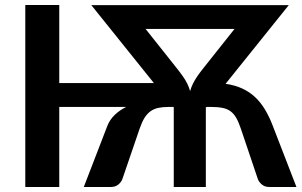

<svg xmlns="http://www.w3.org/2000/svg" viewBox="-20 -743 1202 763"><path d="M659 -501.5Q673.5 -483 685.5 -468Q697.5 -453 707.2 -439Q717 -425 724 -411Q731 -397 735.5 -381Q740 -397 747 -411Q754 -425 763.5 -439Q773 -453 785 -468Q797 -483 811.5 -501.5L912 -628H558.5ZM1158 0H1049.5Q1032.5 0 1021 -9.5Q1009.5 -19 1005 -30.5L937 -232Q928.5 -257.5 919 -274.2Q909.5 -291 896.2 -300.8Q883 -310.5 864.5 -314.2Q846 -318 819 -318H803L802.5 -317.5H798V0H670.5V-317.5H668.5L668 -318H649.5Q626 -318 608.8 -314.2Q591.5 -310.5 578 -300.8Q564.5 -291 554.2 -274.5Q544 -258 535 -232L466 -30.5Q461.5 -19 450 -9.5Q438.5 0 421.5 0H313L406.5 -242.5Q416 -267 435.5 -286Q455 -305 481.5 -318H215.5V0H80.5V-723H215.5V-413H591.5L343 -722.5H1127.5L876.5 -410Q914 -404.5 942.8 -391.2Q971.5 -378 994 -356.8Q1016.5 -335.5 1033.5 -307Q1050.5 -278.5 1064 -243Z"/></svg>

Font: Lato 2
Style: Bold
Weight: 700
Designer: Lukasz Dziedzic with Adam Twardoch and Botio Nikoltchev
Foundry: tyPoland Lukasz Dziedzic
Version: Version 2.015; 2015-08-06; http://www.latofonts.com/